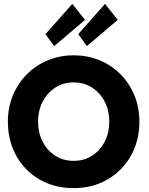

<svg xmlns="http://www.w3.org/2000/svg" viewBox="-20 -957 770 989"><path d="M176 -330.5Q176 -274 199.2 -228.2Q222.5 -182.5 263.8 -155.5Q305 -128.5 359.5 -128.5Q414 -128.5 455.2 -155.5Q496.5 -182.5 519.8 -228.2Q543 -274 543 -330.5Q543 -387 519.8 -432.5Q496.5 -478 455.2 -505.2Q414 -532.5 359.5 -532.5Q305 -532.5 263.8 -505.2Q222.5 -478 199.2 -432.5Q176 -387 176 -330.5ZM20.5 -330.5Q20.5 -402.5 46 -464.8Q71.5 -527 117.5 -573.5Q163.5 -620 225.5 -646Q287.5 -672 359.5 -672Q432.5 -672 494.2 -646Q556 -620 601.8 -573.5Q647.5 -527 672.8 -464.8Q698 -402.5 698 -330.5Q698 -258 673.5 -195.8Q649 -133.5 603.5 -86.8Q558 -40 496 -14Q434 12 359.5 12Q283.5 12 221.2 -14Q159 -40 114 -86.8Q69 -133.5 44.8 -195.8Q20.5 -258 20.5 -330.5ZM427.5 -719.5 383 -781 521 -937 586.5 -854.5ZM259 -719.5 214 -781 352.5 -937 418 -854.5Z"/></svg>

Font: League Spartan Thin
Style: Bold
Weight: 700
Version: Version 2.002